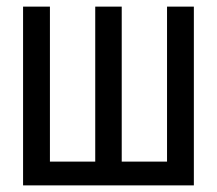

<svg xmlns="http://www.w3.org/2000/svg" viewBox="-20 -560 655 580"><path d="M484.6 -540H565.6V0H49.7V-540H130.8V-71.8H267.7V-540H347.7V-71.8H484.6Z"/></svg>

Font: Fira Code Fixed
Style: Regular
Weight: 400
Monospace: yes
Designer: Carrois Corporate, Edenspiekermann AG, Nikita Prokopov
Foundry: Carrois Corporate, Edenspiekermann AG, Nikita Prokopov
Version: Version 5.002